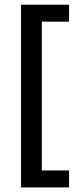

<svg xmlns="http://www.w3.org/2000/svg" viewBox="-20 -696 349 838"><path d="M281.5 122H71.5V-675.5H281.5V-601.5H162.5V48H281.5Z"/></svg>

Font: Anek Devanagari Medium Medium
Style: Regular
Weight: 500
Version: Version 1.003